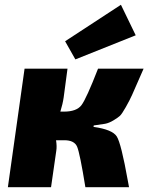

<svg xmlns="http://www.w3.org/2000/svg" viewBox="-20 -785 622 805"><path d="M296 -536 253 -612 487 -765 549 -637ZM373 -259 372 -253Q451 -242 469.5 -213Q488 -184 516 -27Q519 -9 521 0H338Q315 -142 303.5 -169.5Q292 -197 250 -197H215Q219 -171 216 -153L194 0H13L83 -497H263L247 -377Q243 -349 233 -317H248Q301 -317 321.5 -344Q342 -371 391 -497H582Q577 -486 568 -465Q544 -410 534 -387.5Q524 -365 507.5 -336Q491 -307 483 -299.5Q475 -292 456 -280.5Q437 -269 420.5 -266Q404 -263 373 -259Z"/></svg>

Font: Exo 2.0 Extra Bold
Style: Italic
Weight: 800
Italic angle: -8°
Designer: Natanael Gama
Version: Version 1.001;PS 001.001;hotconv 1.0.70;makeotf.lib2.5.58329